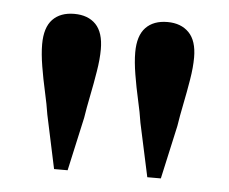

<svg xmlns="http://www.w3.org/2000/svg" viewBox="-36 -861 520 436"><g transform="rotate(5 223.5 -643.5)"><path d="M117 -820.9Q148.6 -820.9 166.3 -802.5Q183.9 -784 183.9 -745.9Q183.9 -723.5 179.2 -695.1Q174.6 -666.6 168.9 -638.6Q163.2 -610.5 159.7 -587.6L132.7 -465.8H101.8L75.8 -587.6Q72.3 -610.5 65.9 -638.9Q59.5 -667.3 54.8 -695.8Q50.1 -724.2 50.1 -745.9Q50.1 -784 67.7 -802.5Q85.4 -820.9 117 -820.9ZM329.5 -820.9Q360.4 -820.9 378.4 -802.5Q396.5 -784 396.5 -745.9Q396.5 -723.5 391.8 -695.1Q387.1 -666.6 381.4 -638.6Q375.7 -610.5 372.2 -587.6L345.2 -465.8H314.3L288 -587.6Q284.6 -610.5 278.1 -638.9Q271.7 -667.3 267 -695.8Q262.3 -724.2 262.3 -745.9Q262.3 -784 280 -802.5Q297.7 -820.9 329.5 -820.9Z"/></g></svg>

Font: Noto Serif KR
Style: Regular
Weight: 200
Designer: Ryoko NISHIZUKA 西塚涼子 (kana & ideographs); Frank Grießhammer (Latin, Greek & Cyrillic); Wenlong ZHANG 张文龙 (bopomofo); San
Foundry: Adobe
Version: Version 2.001;hotconv 1.1.0;makeotfexe 2.6.0